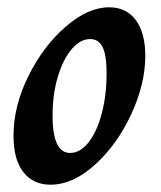

<svg xmlns="http://www.w3.org/2000/svg" viewBox="-20 -496 441 526"><path d="M17 -124Q17 -205 57.5 -287Q98 -369 159.5 -422.5Q221 -476 279 -476Q326 -476 352 -441Q378 -406 378 -343Q378 -266 339.5 -183Q301 -100 240.5 -45Q180 10 118 10Q71 10 44 -24.5Q17 -59 17 -124ZM272 -295Q272 -345 261 -367Q250 -389 227 -389Q200 -389 176.5 -361.5Q153 -334 138.5 -286Q124 -238 124 -179Q124 -77 172 -77Q200 -77 223 -106.5Q246 -136 259 -186Q272 -236 272 -295Z"/></svg>

Font: Charm
Style: Bold
Weight: 700
Designer: Katatrad Aksorn Co.,Ltd.
Foundry: Cadson Demak Co.,Ltd.
Version: Version 1.001